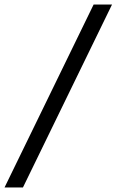

<svg xmlns="http://www.w3.org/2000/svg" viewBox="-92 -769 513 845"><path d="M9 56H-72L320 -749H401Z"/></svg>

Font: Mulish Medium
Style: Italic
Weight: 500
Italic angle: -9°
Designer: Vernon Adams
Foundry: Vernon Adams
Version: Version 3.603; ttfautohint (v1.8.3)